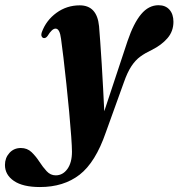

<svg xmlns="http://www.w3.org/2000/svg" viewBox="-142 -488 702 755"><path d="M359.5 -326.5Q383.5 -397 413 -432.2Q442.5 -467.5 481.5 -467.5Q509 -467.5 524.5 -449.8Q540 -432 540 -402.5Q540 -365 516.5 -337.8Q493 -310.5 454.5 -291.5Q429 -279.5 409.8 -265.5Q390.5 -251.5 374.8 -227.8Q359 -204 345 -164L274 33Q233.5 150.5 171 199Q108.5 247.5 15 247.5Q-52 247.5 -87.2 223.5Q-122.5 199.5 -122.5 160.5Q-122.5 133 -105 113.5Q-87.5 94 -60 94Q-35 94 -18 110.2Q-1 126.5 12.8 147.8Q26.5 169 41.5 185.2Q56.5 201.5 77 201.5Q105 201.5 123 176.5Q141 151.5 141 108.5Q141 90 138 48Q135 6 130 -48Q125 -102 119 -158Q113 -214 107.5 -261.2Q102 -308.5 98 -335.5Q93 -375.5 76.5 -375.5Q62.5 -375.5 45 -346.5Q37.5 -336.5 29 -338.5Q24.5 -339.5 21.8 -345Q19 -350.5 22.5 -361.5Q39.5 -408 80 -437.5Q120.5 -467 171.5 -467Q239.5 -467 247.5 -385Q249.5 -363 252.2 -323.5Q255 -284 258 -236.2Q261 -188.5 263.5 -139.8Q266 -91 268 -50.5Z"/></svg>

Font: Fraunces 72pt S000
Style: Bold Italic
Weight: 700
Italic angle: -16°
Version: Version 1.000; ttfautohint (v1.8.3)